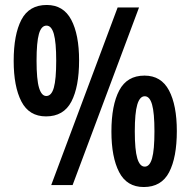

<svg xmlns="http://www.w3.org/2000/svg" viewBox="-20 -795 766 772"><path d="M165 -327Q97 -327 66 -387Q35 -447 35 -550Q35 -656 66 -715.5Q97 -775 168 -775Q235 -775 266.5 -715.5Q298 -656 298 -552Q298 -446 267 -386.5Q236 -327 165 -327ZM186 -51 453 -765H539L272 -51ZM166 -409Q187 -409 196.5 -442.5Q206 -476 206 -551Q206 -625 196.5 -658.5Q187 -692 167 -692Q146 -692 136.5 -658.5Q127 -625 127 -551Q127 -475 137 -442Q147 -409 166 -409ZM558 -43Q490 -43 459 -103Q428 -163 428 -266Q428 -372 459.5 -431.5Q491 -491 561 -491Q628 -491 659.5 -431.5Q691 -372 691 -268Q691 -162 660 -102.5Q629 -43 558 -43ZM562 -125Q582 -125 591.5 -158.5Q601 -192 601 -267Q601 -341 591.5 -374.5Q582 -408 562 -408Q542 -408 532 -374.5Q522 -341 522 -267Q522 -192 532 -158.5Q542 -125 562 -125Z"/></svg>

Font: Noto Sans Tamil UI ExtraCondensed SemiBold
Style: Regular
Weight: 600
Width: 2
Designer: Jelle Bosma - Monotype Design Team
Foundry: Monotype Imaging Inc.
Version: Version 2.004; ttfautohint (v1.8.4.7-5d5b)